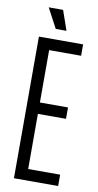

<svg xmlns="http://www.w3.org/2000/svg" viewBox="-91 -840 448 881"><g transform="rotate(10 133.5 -400.0)"><path d="M41 0V-660H247V-607H98V-363H229V-310H98V-53H247V0ZM111 -708 62 -800H129L161 -708Z"/></g></svg>

Font: Bricolage Grotesque 48pt Condensed ExtraLight
Style: Regular
Weight: 200
Width: 3
Designer: Mathieu Triay
Foundry: Atelier Triay
Version: Version 1.000; ttfautohint (v1.8.4.7-5d5b);gftools[0.9.32]